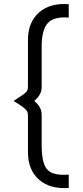

<svg xmlns="http://www.w3.org/2000/svg" viewBox="-20 -751 416 963"><path d="M324.8 191.8Q230.6 198.4 175.4 149.8Q120.2 101.3 120.2 11.3V-173.9Q120.2 -185.6 114.6 -194.6Q109.1 -203.7 93.6 -215.1Q78.1 -226.5 48 -244.7Q78.7 -264.3 94.2 -275.2Q109.7 -286.1 115 -294.5Q120.2 -302.8 120.2 -314.5V-549.8Q120.2 -639.2 175.5 -688.2Q230.8 -737.1 324.8 -730V-662.8Q251.1 -668.9 220 -635.6Q189 -602.4 189 -516.5V-314.5Q189 -294.7 180.2 -278.4Q171.5 -262.2 152 -244.5Q171.5 -227.9 180.2 -211.4Q189 -194.8 189 -173.9V-21.7Q189 38.6 201.3 72Q213.7 105.3 243.3 117Q272.9 128.8 324.8 124.9Z"/></svg>

Font: Russolo 10pt ExtraLight
Style: Regular
Weight: 200
Designer: Micah Stupak-Hahn
Version: Version 1.000